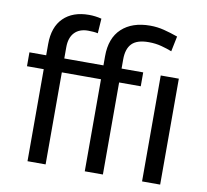

<svg xmlns="http://www.w3.org/2000/svg" viewBox="-83 -852 1019 943"><g transform="rotate(10 427.0 -380.0)"><path d="M203.6 0H113.3V-584Q113.3 -669.4 159.4 -714.8Q205.6 -760.3 286.6 -760.3Q302.2 -760.3 318.1 -758.3Q334 -756.3 349.1 -752.4L344.2 -678.7Q334 -681.2 321 -682.1Q308.1 -683.1 295.4 -683.1Q252 -683.1 227.8 -657.5Q203.6 -631.8 203.6 -584ZM320.8 -528.3V-459H29.8V-528.3ZM489.3 0H398.9V-574.2Q398.9 -664.6 450.4 -712.4Q502 -760.3 591.8 -760.3Q627.4 -760.3 661.1 -751.7Q694.8 -743.2 730.5 -730.5L714.8 -654.3Q692.9 -663.1 663.1 -671.1Q633.3 -679.2 598.6 -679.2Q540.5 -679.2 514.9 -653.1Q489.3 -627 489.3 -574.2ZM597.2 -528.3V-459H315.4V-528.3ZM774.9 -528.3V0H684.6V-528.3Z"/></g></svg>

Font: Vazirmatn
Style: Regular
Weight: 400
Designer: Saber Rastikerdar
Foundry: Saber Rastikerdar
Version: Version 33.003;September 2, 2022;FontCreator 14.0.0.2862 64-